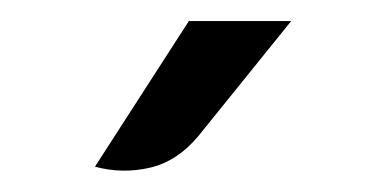

<svg xmlns="http://www.w3.org/2000/svg" viewBox="-20 -760 362 182"><path d="M168 -631Q148 -607 122 -601Q96 -595 70 -602L159 -740H256Z"/></svg>

Font: Expletus Sans
Style: Regular
Weight: 400
Designer: Jasper de Waard
Foundry: Designtown
Version: Version 7.028